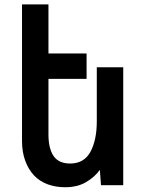

<svg xmlns="http://www.w3.org/2000/svg" viewBox="-20 -816 640 846"><path d="M129.5 -43.5Q104.5 -70.5 90.8 -108.8Q77 -147 77 -194.5V-796.5H193.5V-580.5H361.5V-468.5H193.5V-223.5Q193.5 -162 216 -128.8Q238.5 -95.5 289 -95.5Q350.5 -95.5 378.5 -147.2Q406.5 -199 406.5 -281.5V-519.5H523V0H425L420 -67.5Q398 -36.5 359.8 -13.8Q321.5 9 267 9Q224.5 9 189.2 -4.2Q154 -17.5 129.5 -43.5Z"/></svg>

Font: JuliaMono
Style: Bold
Weight: 700
Monospace: yes
Designer: cormullion
Foundry: corm
Version: Version 0.055; ttfautohint (v1.8.4)